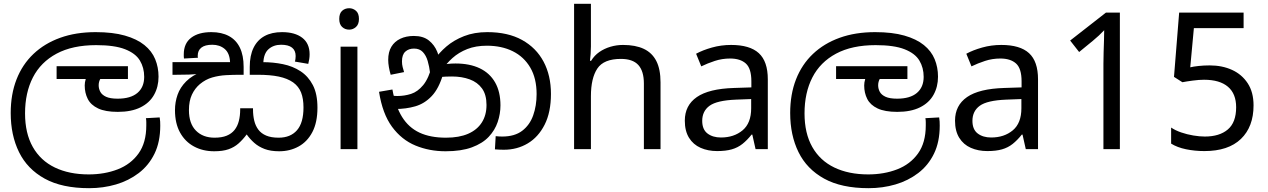

<svg xmlns="http://www.w3.org/2000/svg" viewBox="-20 -780 6631 1004"><path d="M446 204Q304 204 213.5 154Q123 104 79.5 15.5Q36 -73 36 -189Q36 -287 66.5 -365Q97 -443 155 -498Q213 -553 295 -582.5Q377 -612 480 -612Q570 -612 633 -594Q696 -576 735 -544.5Q774 -513 791.5 -470.5Q809 -428 809 -379Q809 -326 785.5 -284Q762 -242 714.5 -218.5Q667 -195 596 -195Q531 -195 493 -213Q455 -231 439 -262.5Q423 -294 423 -333Q423 -349 428 -365.5Q433 -382 440 -396L483 -374L441 -367H276V-434H649V-367H468L529 -398Q513 -383 504.5 -367.5Q496 -352 496 -334Q496 -316 504.5 -300Q513 -284 534.5 -274Q556 -264 595 -264Q663 -264 698.5 -294Q734 -324 734 -378Q734 -426 711.5 -463.5Q689 -501 634 -522.5Q579 -544 483 -544Q359 -544 276 -499.5Q193 -455 152 -375Q111 -295 111 -187Q111 -83 151.5 -11.5Q192 60 267 96Q342 132 444 132Q527 132 595.5 105.5Q664 79 704.5 22.5Q745 -34 745 -124Q745 -129 745 -141Q745 -153 743 -162L815 -166Q817 -155 817.5 -144.5Q818 -134 818 -123Q818 -38 788 23.5Q758 85 705.5 125Q653 165 586.5 184.5Q520 204 446 204Z M1440 11Q1395 11 1363.5 -1Q1332 -13 1309.5 -33Q1287 -53 1270 -77Q1250 -50 1227.5 -30Q1205 -10 1175 0.5Q1145 11 1100 11Q1041 11 994.5 -14Q948 -39 921.5 -87Q895 -135 895 -204Q895 -246 908.5 -284.5Q922 -323 953.5 -354.5Q985 -386 1037 -406L1039 -397Q1005 -391 968 -390Q931 -389 902 -389H882V-455H1183Q1181 -502 1155 -524Q1129 -546 1090 -546Q1052 -546 1033 -531Q1014 -516 1014 -489Q1014 -487 1014 -484Q1014 -481 1015 -478L942 -474Q941 -479 941 -485.5Q941 -492 941 -496Q941 -553 979.5 -582.5Q1018 -612 1085 -612Q1139 -612 1177 -591.5Q1215 -571 1234.5 -530.5Q1254 -490 1254 -430V-389H1234Q1199 -389 1162 -387Q1125 -385 1090 -375Q1055 -365 1025 -340Q999 -318 983.5 -285Q968 -252 968 -204Q968 -134 1004.5 -97Q1041 -60 1102 -60Q1140 -60 1165.5 -70.5Q1191 -81 1206.5 -100.5Q1222 -120 1229 -147.5Q1236 -175 1236 -208V-214H1303V-208Q1303 -176 1309.5 -149Q1316 -122 1331 -102Q1346 -82 1372 -71Q1398 -60 1437 -60Q1499 -60 1533 -99Q1567 -138 1567 -218Q1567 -264 1554.5 -296Q1542 -328 1513 -349Q1483 -370 1438 -379.5Q1393 -389 1327 -389H1286V-430Q1286 -490 1306 -530.5Q1326 -571 1363.5 -591.5Q1401 -612 1455 -612Q1522 -612 1560.5 -582.5Q1599 -553 1599 -496Q1599 -483 1597 -470.5Q1595 -458 1592 -446L1522 -458Q1524 -463 1525 -472.5Q1526 -482 1526 -487Q1526 -516 1507 -531Q1488 -546 1450 -546Q1411 -546 1385 -523.5Q1359 -501 1357 -452L1338 -455H1353Q1408 -455 1459.5 -444.5Q1511 -434 1551.5 -407.5Q1592 -381 1616 -335Q1640 -289 1640 -217Q1640 -140 1613.5 -89.5Q1587 -39 1541.5 -14Q1496 11 1440 11Z M1849 -536V0H1761V-536ZM1806 -737Q1826 -737 1841.5 -723.5Q1857 -710 1857 -681Q1857 -653 1841.5 -639Q1826 -625 1806 -625Q1784 -625 1769 -639Q1754 -653 1754 -681Q1754 -710 1769 -723.5Q1784 -737 1806 -737Z M2310 11Q2225 11 2152.5 -19Q2080 -49 2030 -117Q1980 -185 1962 -300L2032 -312Q2048 -224 2082.5 -168.5Q2117 -113 2173.5 -86.5Q2230 -60 2312 -60Q2381 -60 2428 -80.5Q2475 -101 2499.5 -139.5Q2524 -178 2524 -231Q2524 -285 2500.5 -317.5Q2477 -350 2436 -365Q2395 -380 2344 -380Q2310 -380 2284 -377.5Q2258 -375 2232 -368L2237 -420Q2256 -429 2286 -438.5Q2316 -448 2362 -448Q2436 -448 2488.5 -423Q2541 -398 2569 -349Q2597 -300 2597 -229Q2597 -185 2582.5 -142Q2568 -99 2535.5 -64.5Q2503 -30 2447.5 -9.5Q2392 11 2310 11ZM2615 3Q2602 3 2591.5 2.5Q2581 2 2568 1L2572 -68Q2578 -67 2589.5 -66.5Q2601 -66 2606 -66Q2671 -66 2710.5 -96Q2750 -126 2768 -176.5Q2786 -227 2786 -288Q2786 -370 2753 -426.5Q2720 -483 2661.5 -512Q2603 -541 2526 -541Q2468 -541 2423.5 -523.5Q2379 -506 2346 -476.5Q2313 -447 2289 -410L2297 -392Q2275 -317 2237.5 -277.5Q2200 -238 2151.5 -224Q2103 -210 2047 -210Q2037 -210 2021.5 -212.5Q2006 -215 1994 -221L1995 -286Q2009 -282 2027.5 -280Q2046 -278 2058 -278Q2095 -278 2129.5 -289Q2164 -300 2193 -335Q2222 -370 2241 -443L2251 -467Q2276 -504 2314.5 -537Q2353 -570 2406.5 -591Q2460 -612 2528 -612Q2636 -612 2710 -571Q2784 -530 2822.5 -457.5Q2861 -385 2861 -289Q2861 -193 2828 -128Q2795 -63 2739.5 -30Q2684 3 2615 3ZM2144 -592Q2193 -592 2222.5 -568.5Q2252 -545 2266.5 -509Q2281 -473 2284 -434L2229 -398Q2225 -432 2216.5 -461Q2208 -490 2191 -508Q2174 -526 2145 -526Q2117 -526 2099.5 -510Q2082 -494 2082 -459Q2082 -443 2085.5 -429.5Q2089 -416 2093 -403L2023 -389Q2017 -409 2013.5 -429.5Q2010 -450 2010 -467Q2010 -508 2026.5 -535.5Q2043 -563 2073.5 -577.5Q2104 -592 2144 -592Z M3070 -537Q3070 -518 3068.5 -498Q3067 -478 3065 -462H3071Q3088 -490 3114 -508Q3140 -526 3172 -535.5Q3204 -545 3238 -545Q3303 -545 3346.5 -524.5Q3390 -504 3412 -461Q3434 -418 3434 -349V0H3347V-343Q3347 -408 3318 -440Q3289 -472 3227 -472Q3137 -472 3103.5 -421.5Q3070 -371 3070 -277V0H2982V-760H3070Z M3803 -545Q3901 -545 3948 -502Q3995 -459 3995 -365V0H3931L3914 -76H3910Q3887 -47 3862.5 -27.5Q3838 -8 3806.5 1Q3775 10 3730 10Q3682 10 3643.5 -7Q3605 -24 3583 -59.5Q3561 -95 3561 -149Q3561 -229 3624 -272.5Q3687 -316 3818 -320L3909 -323V-355Q3909 -422 3880 -448Q3851 -474 3798 -474Q3756 -474 3718 -461.5Q3680 -449 3647 -433L3620 -499Q3655 -518 3703 -531.5Q3751 -545 3803 -545ZM3829 -259Q3729 -255 3690.5 -227Q3652 -199 3652 -148Q3652 -103 3679.5 -82Q3707 -61 3750 -61Q3818 -61 3863 -98.5Q3908 -136 3908 -214V-262Z M4522 204Q4380 204 4289.5 154Q4199 104 4155.5 15.5Q4112 -73 4112 -189Q4112 -287 4142.5 -365Q4173 -443 4231 -498Q4289 -553 4371 -582.5Q4453 -612 4556 -612Q4646 -612 4709 -594Q4772 -576 4811 -544.5Q4850 -513 4867.5 -470.5Q4885 -428 4885 -379Q4885 -326 4861.5 -284Q4838 -242 4790.5 -218.5Q4743 -195 4672 -195Q4607 -195 4569 -213Q4531 -231 4515 -262.5Q4499 -294 4499 -333Q4499 -349 4504 -365.5Q4509 -382 4516 -396L4559 -374L4517 -367H4352V-434H4725V-367H4544L4605 -398Q4589 -383 4580.5 -367.5Q4572 -352 4572 -334Q4572 -316 4580.5 -300Q4589 -284 4610.5 -274Q4632 -264 4671 -264Q4739 -264 4774.5 -294Q4810 -324 4810 -378Q4810 -426 4787.5 -463.5Q4765 -501 4710 -522.5Q4655 -544 4559 -544Q4435 -544 4352 -499.5Q4269 -455 4228 -375Q4187 -295 4187 -187Q4187 -83 4227.5 -11.5Q4268 60 4343 96Q4418 132 4520 132Q4603 132 4671.5 105.5Q4740 79 4780.5 22.5Q4821 -34 4821 -124Q4821 -129 4821 -141Q4821 -153 4819 -162L4891 -166Q4893 -155 4893.5 -144.5Q4894 -134 4894 -123Q4894 -38 4864 23.5Q4834 85 4781.5 125Q4729 165 4662.5 184.5Q4596 204 4522 204Z M5216 -545Q5314 -545 5361 -502Q5408 -459 5408 -365V0H5344L5327 -76H5323Q5300 -47 5275.5 -27.5Q5251 -8 5219.5 1Q5188 10 5143 10Q5095 10 5056.5 -7Q5018 -24 4996 -59.5Q4974 -95 4974 -149Q4974 -229 5037 -272.5Q5100 -316 5231 -320L5322 -323V-355Q5322 -422 5293 -448Q5264 -474 5211 -474Q5169 -474 5131 -461.5Q5093 -449 5060 -433L5033 -499Q5068 -518 5116 -531.5Q5164 -545 5216 -545ZM5242 -259Q5142 -255 5103.5 -227Q5065 -199 5065 -148Q5065 -103 5092.5 -82Q5120 -61 5163 -61Q5231 -61 5276 -98.5Q5321 -136 5321 -214V-262Z M5750 0V-446Q5750 -474 5751 -506.5Q5752 -539 5753 -569.5Q5754 -600 5754 -622Q5738 -605 5726.5 -594.5Q5715 -584 5695 -567L5623 -508L5576 -568L5763 -714H5836V0Z M6278 10Q6228 10 6182 0.5Q6136 -9 6104 -29V-113Q6126 -98 6156.5 -87.5Q6187 -77 6220 -71.5Q6253 -66 6280 -66Q6357 -66 6400.5 -103Q6444 -140 6444 -219Q6444 -290 6401 -326.5Q6358 -363 6276 -363Q6250 -363 6216.5 -358.5Q6183 -354 6163 -350L6119 -378L6146 -714H6483V-633H6223L6204 -428Q6220 -432 6247.5 -435Q6275 -438 6306 -438Q6371 -438 6422.5 -414.5Q6474 -391 6504.5 -344.5Q6535 -298 6535 -229Q6535 -117 6469 -53.5Q6403 10 6278 10Z"/></svg>

Font: lsinhala15
Style: Book
Weight: 400
Designer: Jelle Bosma - Monotype Design Team
Foundry: Monotype Imaging Inc.
Version: Version 2.003